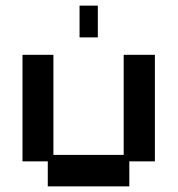

<svg xmlns="http://www.w3.org/2000/svg" viewBox="-20 -651 632 683"><path d="M150 12V-77H60V-456H170V-100H420V-456H531V-77H440V12ZM263 -518V-631H328V-518Z"/></svg>

Font: Pixelify Sans Medium
Style: Regular
Weight: 500
Designer: Stefie Justprince
Foundry: Typecalism Foundryline
Version: Version 1.000;February 13, 2025;FontCreator 15.0.0.3015 64-b